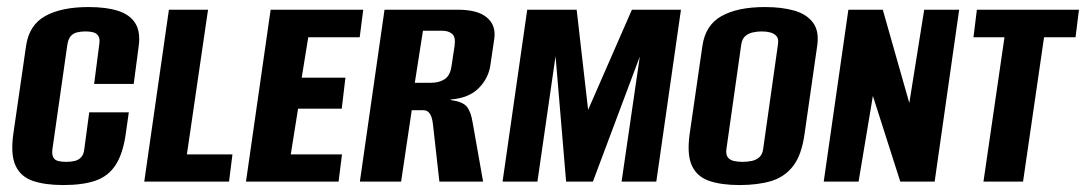

<svg xmlns="http://www.w3.org/2000/svg" viewBox="-20 -523 3128 553"><path d="M162.3 10Q110 10 74.9 -1.9Q39.7 -13.9 24.9 -45.7Q10 -77.5 18.4 -137.5L55 -390.3Q63.6 -450.8 110.1 -476.7Q156.7 -502.7 235 -502.7Q286.2 -502.7 320.1 -491.8Q354 -480.9 369.6 -456.2Q385.1 -431.5 379.5 -390.3L365.1 -281.2H251.1L265.9 -395.1Q268.5 -411.2 263.4 -419.2Q258.4 -427.3 248.7 -429.9Q239 -432.5 226.1 -432.5Q212.2 -432.5 201.2 -429.6Q190.2 -426.6 183.5 -418.6Q176.7 -410.5 174.1 -395.1L131 -93.5Q129.1 -78.1 133.3 -70Q137.5 -62 147.3 -59.4Q157.2 -56.8 170.1 -56.8Q184 -56.8 195 -59.4Q206 -62 213.6 -70Q221.2 -78.1 222.8 -93.5L237 -199.5H351L342.3 -138.1Q334.2 -80.6 313.2 -48.1Q292.2 -15.6 255.5 -2.8Q218.7 10 162.3 10Z M395.5 0 466.5 -495H579.2L518.3 -78.3H649.5L639.7 0Z M688.5 0 759.5 -495H1026.2L1016 -415.6H867.8L849 -299.3H974.9L964.3 -210.1H838.5L817.5 -78.3H965L955.2 0Z M1016.5 0 1087.5 -495H1299Q1356.4 -495 1382.8 -472.2Q1409.2 -449.5 1403.6 -411.3L1392.3 -334.7Q1386.6 -296.9 1358.5 -268.8Q1330.4 -240.6 1278.3 -236.5L1278.6 -234.8Q1312 -230.3 1324 -216.4Q1336 -202.5 1341.2 -170.7L1371.4 0H1245.5L1227.2 -163.2Q1226.2 -174.5 1223.3 -184Q1220.4 -193.5 1214.7 -199.5Q1209.1 -205.6 1198.8 -205.6H1165.9L1135.3 0ZM1174.7 -284.6H1221.5Q1245 -284.6 1260.8 -295Q1276.7 -305.3 1280.6 -333.2L1289.3 -390.9Q1292.9 -416.6 1282.2 -425.5Q1271.5 -434.4 1254.1 -434.4H1198.2Z M1427.5 0 1498.5 -495H1640.9L1673.9 -206.7L1800 -495H1941.3L1870.3 0H1770.3L1822.8 -360.2L1687.7 0H1610.5L1580.1 -361.2L1527.9 0Z M2110.3 10Q2058 10 2022.9 -1.9Q1987.7 -13.9 1972.9 -45.7Q1958 -77.5 1966.4 -137.5L2003 -390.3Q2011.6 -450.8 2058.1 -476.7Q2104.7 -502.7 2183 -502.7Q2231.8 -502.7 2267.6 -492.5Q2303.5 -482.2 2321.7 -457.7Q2340 -433.2 2333.6 -390.3L2297.4 -138.1Q2289 -76.5 2264.3 -44.7Q2239.5 -12.9 2200.7 -1.4Q2161.9 10 2110.3 10ZM2118.1 -56.8Q2132 -56.8 2144.9 -59.4Q2157.7 -62 2166.9 -70Q2176 -78.1 2178 -93.5L2220.7 -395.1Q2223.3 -411.2 2216.5 -418.9Q2209.8 -426.6 2198.6 -429.6Q2187.4 -432.5 2174.1 -432.5Q2160.9 -432.5 2148 -429.6Q2135.2 -426.6 2126.4 -418.9Q2117.5 -411.2 2115 -395.1L2072.2 -93.5Q2070.3 -78.7 2075.7 -70.7Q2081.1 -62.6 2092.5 -59.7Q2103.9 -56.8 2118.1 -56.8Z M2352.5 0 2423.5 -495H2522.6L2599 -226.3L2641.9 -495H2742.6L2672 0H2573L2494.1 -246.8L2452.9 0Z M2812.6 0 2873.1 -415.6H2783.8L2793.6 -495H3087.6L3077.8 -415.6H2987.1L2926.6 0Z"/></svg>

Font: Alumni Sans SC Thin
Style: Italic
Weight: 100
Italic angle: -8°
Designer: Robert E. Leuschke
Foundry: Robert E. Leuschke
Version: Version 1.016